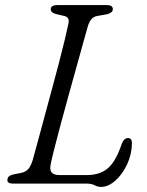

<svg xmlns="http://www.w3.org/2000/svg" viewBox="-20 -720 576 753"><path d="M318.5 0H32Q5.5 0 9.5 -17Q10 -31 34.5 -36.5L61.5 -41.5Q80.5 -45.5 90.8 -57Q101 -68.5 108 -91.5Q115.5 -118 127.2 -161.2Q139 -204.5 153.2 -257.5Q167.5 -310.5 182.5 -365.8Q197.5 -421 211 -472.5Q224.5 -524 234.2 -564.8Q244 -605.5 248.5 -628Q253.5 -652 233.5 -657L199.5 -665Q179 -670.5 179 -683.5Q179 -700 205 -700H400Q422.5 -700 422.5 -684Q422.5 -676 415.5 -671Q408.5 -666 399 -664L362 -657.5Q347.5 -655 339 -645.5Q330.5 -636 324.5 -617Q317.5 -592.5 305.5 -549.2Q293.5 -506 278.5 -452.2Q263.5 -398.5 247.8 -341.8Q232 -285 218 -232.2Q204 -179.5 193.5 -138.5Q183 -97.5 179 -76.5Q174 -53 183 -43.2Q192 -33.5 211.5 -33.5H321.5Q372.5 -33.5 403.8 -60.8Q435 -88 457.5 -156Q466.5 -178.5 481.5 -178.5Q497.5 -178.5 497.5 -159Q497 -115 478.5 -75.5Q460 -36 432.2 -11.5Q404.5 13 377 13Q363 13 351 6.5Q339 0 318.5 0Z"/></svg>

Font: Fraunces 9pt Soft Light
Style: Italic
Weight: 300
Italic angle: -16°
Version: Version 1.000;[0bf87f6ff]